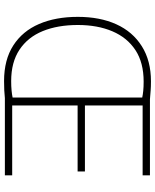

<svg xmlns="http://www.w3.org/2000/svg" viewBox="71 -830 763 945"><g transform="rotate(90 452.5 -357.5)"><path d="M380 -719Q406 -719 425 -717.5Q444 -716 469 -714H843V-678H499V-394H824V-358H499V-36H843V0H463Q445 2 424.5 3Q404 4 379 4Q274 4 203.5 -41.5Q133 -87 98 -168.5Q63 -250 63 -359Q63 -468 99.5 -548.5Q136 -629 207.5 -674Q279 -719 380 -719ZM382 -683Q288 -683 226.5 -642.5Q165 -602 134 -529Q103 -456 103 -359Q103 -260 133 -186.5Q163 -113 224.5 -72Q286 -31 379 -31Q405 -31 425.5 -33Q446 -35 460 -38V-676Q447 -679 427.5 -681Q408 -683 382 -683Z"/></g></svg>

Font: Noto Sans Symbols ExtraLight
Style: Regular
Weight: 250
Version: Version 2.002